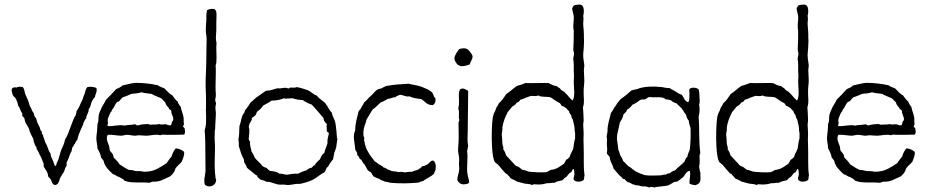

<svg xmlns="http://www.w3.org/2000/svg" viewBox="-20 -823 4128 853"><path d="M226 -1C245 -4 242 -30 253 -42C256 -49 262 -55 265 -62C269 -71 269 -80 276 -86V-102C286 -116 288 -137 298 -151C298 -157 301 -159 300 -167C307 -169 306 -181 313 -184C315 -192 319 -197 324 -203C327 -222 335 -236 341 -252C344 -254 343 -260 346 -263C348 -266 350 -269 350 -275C355 -283 356 -292 363 -297C363 -315 375 -320 374 -338C381 -345 382 -354 385 -364C389 -377 395 -384 402 -392C403 -406 412 -412 409 -430C408 -432 406 -434 404 -434C394 -437 378 -439 368 -436C362 -429 359 -419 357 -409C353 -401 350 -391 347 -381C337 -365 333 -344 320 -330C321 -323 317 -320 317 -313C297 -280 289 -234 268 -201C267 -186 257 -170 253 -159C247 -144 244 -129 239 -113L232 -99C230 -94 232 -86 224 -86C218 -99 214 -115 207 -127C206 -131 205 -134 205 -140C197 -150 193 -164 188 -178C180 -188 178 -204 172 -217C173 -223 167 -227 166 -230C165 -232 167 -235 166 -237C165 -241 161 -242 160 -245C158 -249 158 -253 157 -256C150 -269 144 -281 141 -296C138 -300 135 -304 133 -308C131 -312 131 -317 130 -321C129 -322 127 -323 127 -324C126 -326 125 -328 123 -330C120 -339 117 -346 112 -353C108 -372 100 -388 92 -405C89 -416 88 -429 81 -436C73 -438 60 -439 54 -434C44 -437 37 -434 32 -428C31 -416 35 -409 37 -400C41 -393 50 -389 52 -381C55 -372 60 -365 60 -354C69 -346 70 -330 78 -321C79 -317 80 -314 79 -308C82 -304 87 -301 89 -296C90 -277 101 -267 108 -253C112 -235 120 -221 128 -206C129 -202 130 -197 130 -192C134 -189 133 -179 138 -176C137 -172 140 -171 142 -170C142 -165 142 -161 144 -159C151 -151 154 -138 160 -129C166 -119 169 -106 174 -96V-83C182 -69 193 -59 194 -39C199 -34 204 -29 207 -23C211 -13 213 -2 226 -1Z M798 -225C801 -229 803 -234 802 -243C799 -244 803 -253 799 -254C798 -258 793 -257 793 -263C800 -269 796 -277 796 -285V-298C794 -316 785 -333 783 -348C778 -355 772 -362 769 -372C760 -379 753 -389 746 -399C731 -407 722 -419 711 -430C701 -435 689 -437 682 -444C650 -451 617 -455 582 -455C561 -453 542 -447 523 -443C517 -435 506 -432 496 -427C481 -411 467 -395 451 -380C446 -368 439 -359 433 -348C429 -337 422 -326 419 -313C417 -305 418 -290 416 -280C416 -278 413 -275 413 -272L411 -239C410 -229 408 -219 408 -209C408 -194 413 -178 413 -164C419 -151 427 -140 429 -123C433 -118 437 -114 440 -109C446 -81 464 -67 481 -50C492 -47 499 -39 511 -36C515 -33 520 -31 525 -28C530 -26 531 -19 537 -19C564 -8 609 -15 641 -11C648 -11 652 -15 659 -16C690 -14 707 -27 728 -36C738 -37 758 -61 758 -71C764 -85 778 -92 787 -104C792 -117 800 -133 798 -148C789 -157 777 -162 761 -164C752 -154 746 -142 742 -127C734 -119 727 -108 720 -98C712 -94 706 -88 700 -85C688 -78 676 -71 662 -66C650 -62 635 -60 619 -60C609 -63 597 -63 583 -63C574 -66 565 -68 553 -68C538 -75 524 -84 511 -93C504 -104 495 -114 485 -123C484 -129 483 -134 481 -138C477 -145 469 -150 467 -157C468 -183 445 -201 459 -224C479 -226 499 -220 520 -220C528 -221 537 -224 545 -224C557 -224 569 -220 580 -220C585 -220 590 -222 596 -222C608 -222 620 -220 632 -220C652 -221 673 -228 692 -222C700 -227 709 -224 719 -224C745 -224 772 -224 798 -225ZM744 -282C743 -276 742 -269 738 -266C728 -265 723 -270 716 -271C704 -271 696 -268 687 -272C675 -268 665 -271 649 -269C643 -268 642 -272 637 -272C622 -271 606 -271 594 -266C586 -265 585 -270 578 -271C565 -267 546 -269 533 -265C508 -271 480 -260 459 -263C455 -267 460 -272 460 -277C458 -282 458 -288 459 -295C464 -306 467 -321 476 -329C476 -336 482 -339 485 -345C488 -349 489 -354 492 -358C494 -361 497 -367 501 -370C503 -372 505 -370 507 -372C513 -375 519 -387 526 -391C540 -395 552 -401 564 -406C581 -407 595 -409 608 -413C621 -409 638 -408 653 -406C666 -398 682 -393 697 -386C702 -380 708 -374 714 -369C716 -358 723 -351 730 -343C731 -342 730 -340 731 -339C733 -337 739 -335 741 -331C739 -312 760 -296 744 -282Z M900 -778C899 -772 897 -766 897 -760C896 -752 897 -744 897 -741C896 -718 893 -695 895 -677C896 -669 898 -660 898 -651C898 -632 897 -613 897 -593C897 -562 896 -529 895 -500C893 -472 893 -436 895 -402C896 -381 895 -360 895 -338C894 -335 894 -332 895 -330C896 -315 896 -288 895 -270C894 -261 891 -252 889 -243C889 -236 891 -228 891 -221C893 -173 892 -116 893 -59C890 -51 891 -38 888 -30C888 -19 886 -5 893 0C911 13 942 1 940 -26C940 -28 938 -28 938 -30C929 -90 938 -147 934 -196C933 -205 933 -213 934 -223C934 -232 933 -242 936 -251C936 -275 939 -299 939 -322C939 -329 937 -336 937 -342C937 -350 938 -356 940 -363C939 -369 936 -374 936 -380C938 -387 939 -395 939 -404C935 -445 941 -489 938 -533C940 -537 940 -541 941 -544C944 -572 939 -606 942 -633C937 -650 940 -668 941 -688V-721C941 -739 943 -759 941 -770C940 -775 937 -778 934 -782C922 -786 908 -782 900 -778Z M1477 -209C1476 -231 1474 -251 1471 -271C1469 -291 1457 -303 1454 -323C1445 -331 1439 -342 1433 -354C1429 -354 1430 -358 1429 -360C1417 -375 1398 -383 1388 -398C1372 -403 1363 -415 1348 -422C1332 -427 1317 -433 1299 -436C1291 -433 1283 -433 1272 -434C1266 -435 1267 -429 1260 -430C1245 -438 1228 -427 1213 -431C1196 -427 1183 -420 1162 -420L1126 -395C1113 -387 1104 -376 1093 -367C1087 -358 1081 -348 1075 -341C1071 -336 1066 -331 1066 -323C1052 -310 1052 -283 1044 -264C1042 -245 1044 -221 1039 -204C1041 -196 1041 -185 1041 -174C1047 -154 1053 -133 1063 -116C1065 -112 1063 -104 1066 -100C1070 -93 1075 -87 1077 -78C1086 -69 1098 -62 1107 -53C1112 -49 1117 -45 1123 -42C1123 -33 1132 -32 1135 -26C1146 -23 1156 -20 1165 -15C1184 -17 1200 -5 1219 -3C1226 -2 1234 -3 1241 -3C1248 -2 1255 -1 1261 -1C1279 -2 1295 -8 1313 -6C1335 -11 1356 -17 1373 -26C1390 -36 1404 -49 1422 -58L1430 -74C1431 -81 1439 -80 1440 -88C1446 -98 1453 -107 1460 -116L1465 -144C1468 -153 1472 -161 1474 -171L1479 -207C1479 -208 1479 -209 1477 -209ZM1432 -241C1432 -236 1438 -237 1440 -233C1441 -233 1441 -232 1441 -231C1439 -216 1433 -205 1435 -187C1431 -172 1424 -160 1421 -144C1412 -138 1406 -128 1402 -116C1393 -108 1384 -100 1378 -89C1372 -87 1369 -83 1365 -78C1356 -77 1349 -73 1343 -67C1329 -63 1316 -58 1304 -51C1285 -53 1272 -49 1257 -47C1243 -46 1236 -53 1222 -51C1212 -60 1196 -62 1179 -64C1174 -67 1169 -71 1165 -77C1157 -78 1153 -82 1146 -85C1137 -99 1122 -109 1112 -122C1108 -133 1103 -142 1097 -151C1096 -165 1089 -174 1091 -192C1090 -198 1085 -199 1085 -206C1086 -223 1091 -244 1085 -260C1087 -264 1087 -268 1088 -272C1091 -281 1100 -286 1099 -299C1105 -303 1111 -307 1116 -312C1117 -317 1121 -320 1121 -326C1132 -333 1142 -343 1149 -354C1163 -361 1175 -368 1187 -376C1208 -376 1225 -380 1241 -386C1254 -383 1266 -387 1282 -386C1294 -381 1310 -379 1326 -378C1334 -371 1359 -359 1364 -359C1383 -340 1399 -319 1417 -299C1418 -286 1424 -279 1432 -272C1430 -260 1432 -254 1432 -241Z M1903 -356C1913 -362 1917 -373 1914 -388C1914 -389 1910 -390 1909 -392L1906 -400C1903 -406 1901 -412 1898 -414C1886 -425 1868 -431 1852 -438C1835 -444 1814 -446 1796 -451C1761 -449 1726 -447 1696 -441C1688 -438 1681 -434 1674 -430C1648 -428 1642 -407 1625 -395C1615 -387 1608 -375 1597 -367C1595 -359 1589 -354 1586 -347C1584 -338 1576 -335 1573 -328C1567 -301 1558 -276 1558 -243C1545 -217 1557 -189 1558 -159C1561 -151 1569 -147 1567 -134C1573 -131 1575 -124 1578 -118C1584 -114 1589 -110 1591 -102C1601 -93 1606 -80 1613 -68C1617 -63 1623 -60 1629 -57C1631 -49 1637 -44 1641 -38C1650 -35 1657 -30 1666 -28C1671 -21 1684 -21 1690 -16C1700 -15 1707 -13 1715 -11C1757 -7 1800 -8 1841 -12C1846 -16 1853 -17 1860 -19C1875 -31 1896 -38 1909 -52C1908 -57 1914 -62 1915 -69C1918 -85 1915 -106 1903 -110C1889 -108 1886 -94 1874 -90C1869 -88 1865 -85 1857 -85C1851 -79 1844 -73 1837 -69C1828 -66 1819 -64 1811 -60C1799 -60 1788 -59 1778 -57C1770 -59 1759 -61 1750 -58C1742 -62 1730 -61 1720 -63C1714 -67 1706 -68 1699 -72C1695 -77 1687 -78 1682 -80L1681 -83C1677 -85 1671 -88 1670 -90C1667 -92 1663 -91 1662 -94C1656 -99 1651 -103 1644 -107C1637 -119 1626 -128 1619 -142C1610 -156 1601 -175 1599 -195C1598 -198 1597 -199 1597 -202C1597 -202 1599 -205 1599 -208L1595 -220C1593 -238 1596 -251 1600 -265C1603 -274 1607 -282 1608 -291C1618 -306 1626 -323 1636 -337C1650 -346 1660 -359 1673 -369C1685 -372 1693 -379 1703 -384C1716 -384 1722 -391 1736 -391C1742 -396 1750 -400 1759 -402C1774 -400 1783 -392 1799 -395C1813 -388 1831 -385 1851 -383C1868 -374 1876 -355 1903 -356Z M2012 -22C2017 -13 2024 -6 2036 -4C2049 -4 2067 -5 2064 -19C2062 -28 2058 -41 2056 -55C2053 -86 2060 -125 2055 -153C2058 -158 2057 -167 2060 -173C2055 -197 2058 -220 2058 -244L2060 -419C2051 -425 2038 -434 2025 -427C2014 -413 2021 -381 2019 -358L2016 -340C2023 -325 2015 -305 2021 -290C2019 -286 2018 -282 2017 -277C2017 -247 2019 -213 2017 -186C2016 -174 2015 -164 2015 -153C2016 -140 2020 -127 2020 -115C2020 -108 2019 -100 2019 -93C2019 -85 2021 -77 2020 -69C2019 -53 2011 -38 2012 -22ZM2067 -537C2070 -551 2084 -565 2078 -578C2072 -589 2062 -603 2051 -607C2043 -610 2028 -608 2021 -605C2015 -600 2011 -592 2007 -586C2004 -578 1998 -573 1999 -561C2001 -550 2007 -544 2012 -536C2019 -535 2021 -530 2028 -529C2043 -529 2055 -532 2067 -537Z M2571 -22C2577 -25 2574 -37 2577 -44C2571 -83 2575 -135 2573 -175C2572 -194 2572 -212 2573 -231C2573 -244 2571 -257 2571 -269C2571 -276 2573 -281 2573 -288C2573 -307 2571 -327 2570 -347C2578 -368 2572 -393 2573 -419C2573 -435 2576 -451 2576 -466C2576 -481 2574 -497 2574 -512C2574 -519 2576 -525 2576 -531C2575 -547 2571 -561 2571 -577C2571 -592 2574 -607 2574 -622C2575 -635 2575 -649 2574 -660V-671C2574 -688 2571 -704 2571 -720C2571 -731 2574 -741 2571 -752C2575 -766 2576 -790 2566 -799C2561 -803 2555 -803 2547 -802C2540 -802 2531 -801 2527 -796C2527 -792 2524 -790 2522 -788C2522 -775 2528 -763 2529 -750C2530 -736 2527 -722 2527 -708C2527 -700 2528 -693 2529 -685C2529 -656 2529 -631 2527 -604C2527 -595 2531 -590 2530 -581C2530 -574 2526 -569 2527 -559C2530 -543 2529 -526 2529 -511C2529 -502 2530 -494 2530 -485C2530 -476 2529 -467 2529 -458C2529 -431 2536 -398 2525 -378C2522 -375 2518 -382 2516 -384C2512 -386 2510 -391 2506 -394C2501 -402 2493 -407 2488 -414C2482 -419 2474 -421 2470 -427C2467 -434 2457 -434 2454 -441C2438 -441 2429 -449 2417 -454C2385 -455 2348 -453 2313 -454C2302 -448 2289 -445 2276 -441C2260 -430 2246 -416 2229 -405C2219 -390 2210 -375 2196 -364C2193 -354 2186 -349 2183 -339C2181 -329 2174 -322 2172 -312C2163 -295 2158 -110 2183 -99C2197 -90 2205 -75 2216 -64C2222 -59 2225 -51 2234 -49C2235 -44 2240 -43 2242 -39C2246 -38 2246 -31 2250 -30C2260 -26 2269 -21 2278 -16C2289 -14 2298 -10 2308 -8C2319 -5 2334 -7 2343 -1C2348 -2 2351 -6 2358 -4C2375 -2 2395 -4 2409 -9C2422 -8 2430 -12 2443 -11C2453 -17 2465 -19 2478 -22C2483 -25 2486 -31 2491 -34C2503 -39 2504 -54 2518 -58C2522 -62 2521 -72 2529 -72C2531 -65 2532 -56 2532 -47C2531 -38 2526 -31 2529 -25C2535 -13 2560 -14 2571 -22ZM2525 -291C2528 -275 2534 -261 2533 -241C2537 -233 2534 -218 2535 -208C2531 -195 2529 -179 2527 -164C2523 -150 2514 -141 2511 -126C2507 -121 2502 -116 2495 -113C2493 -107 2489 -102 2486 -96C2468 -84 2453 -70 2426 -68C2420 -64 2414 -61 2407 -58C2377 -56 2360 -58 2332 -60C2321 -62 2312 -68 2300 -69C2291 -76 2284 -84 2272 -86C2258 -102 2243 -116 2229 -132C2226 -142 2222 -152 2216 -159C2218 -170 2213 -176 2212 -184C2212 -200 2210 -214 2209 -228C2211 -237 2213 -246 2212 -258C2216 -282 2224 -303 2234 -321C2234 -325 2237 -327 2239 -329C2242 -333 2245 -337 2250 -342C2252 -344 2252 -346 2254 -348C2261 -354 2272 -357 2275 -367C2284 -368 2288 -374 2292 -380C2300 -382 2309 -385 2316 -389C2324 -391 2331 -395 2339 -397C2352 -397 2361 -394 2371 -399C2386 -390 2405 -395 2425 -391C2439 -383 2451 -372 2467 -365C2470 -362 2473 -358 2475 -353C2484 -352 2488 -346 2495 -343C2499 -338 2503 -333 2508 -329C2509 -321 2514 -316 2518 -310C2518 -302 2522 -297 2525 -291Z M3043 -8C3050 -2 3061 -2 3070 0C3077 -4 3086 -6 3089 -14C3095 -26 3090 -44 3092 -55C3088 -62 3088 -74 3086 -83C3090 -98 3088 -112 3088 -129C3087 -137 3092 -139 3091 -146C3084 -199 3088 -251 3084 -306C3089 -321 3089 -344 3086 -359C3088 -363 3088 -370 3089 -375C3086 -391 3089 -414 3083 -427C3074 -434 3051 -437 3043 -427C3041 -420 3044 -410 3043 -400C3043 -389 3043 -374 3037 -369C3022 -373 3018 -390 3009 -402C2998 -405 2990 -411 2982 -416C2974 -422 2963 -425 2955 -432C2942 -431 2932 -434 2922 -436C2884 -440 2840 -440 2810 -427C2801 -426 2793 -423 2785 -421C2770 -408 2756 -395 2739 -384C2731 -375 2722 -366 2716 -354C2707 -345 2703 -331 2694 -321C2689 -294 2678 -271 2679 -238C2677 -232 2677 -224 2675 -217C2678 -207 2676 -195 2676 -183C2677 -169 2679 -156 2676 -143C2678 -134 2687 -132 2689 -123C2691 -103 2702 -92 2706 -74C2712 -66 2719 -59 2725 -52C2730 -43 2741 -39 2746 -30C2749 -27 2757 -28 2758 -23C2762 -21 2764 -17 2768 -14C2776 -14 2779 -9 2785 -8C2788 -2 2799 -5 2802 0C2815 -1 2823 3 2832 5C2845 4 2855 6 2864 10C2872 5 2879 8 2887 10C2906 4 2932 6 2950 0C2959 -4 2966 -9 2974 -14C2979 -16 2985 -15 2990 -17C2999 -23 3006 -30 3015 -36C3024 -46 3028 -62 3045 -64C3049 -48 3042 -22 3043 -8ZM3048 -254C3049 -219 3048 -193 3045 -162C3043 -149 3035 -141 3034 -127C3028 -122 3024 -114 3021 -105C3008 -91 2992 -80 2979 -66C2969 -64 2962 -59 2955 -53C2947 -53 2942 -51 2938 -47C2929 -48 2923 -46 2916 -44C2890 -44 2868 -41 2845 -45C2824 -51 2806 -59 2791 -71L2780 -80C2778 -82 2776 -82 2774 -83C2766 -89 2758 -100 2749 -107C2745 -117 2741 -126 2735 -134C2733 -143 2731 -151 2727 -157C2726 -172 2724 -183 2722 -197C2717 -223 2730 -250 2733 -277C2740 -289 2747 -299 2750 -315C2756 -321 2764 -326 2766 -336C2776 -341 2783 -349 2790 -358C2804 -363 2814 -372 2826 -380C2831 -380 2836 -382 2843 -381C2852 -383 2856 -390 2865 -392C2889 -388 2926 -397 2938 -381C2947 -382 2952 -380 2958 -378C2965 -377 2965 -371 2971 -370C2974 -367 2980 -366 2985 -364L3010 -340C3011 -334 3018 -333 3018 -326C3021 -321 3025 -318 3028 -313C3030 -303 3034 -293 3040 -287C3041 -273 3045 -264 3048 -254Z M3568 -22C3574 -25 3571 -37 3574 -44C3568 -83 3572 -135 3570 -175C3569 -194 3569 -212 3570 -231C3570 -244 3568 -257 3568 -269C3568 -276 3570 -281 3570 -288C3570 -307 3568 -327 3567 -347C3575 -368 3569 -393 3570 -419C3570 -435 3573 -451 3573 -466C3573 -481 3571 -497 3571 -512C3571 -519 3573 -525 3573 -531C3572 -547 3568 -561 3568 -577C3568 -592 3571 -607 3571 -622C3572 -635 3572 -649 3571 -660V-671C3571 -688 3568 -704 3568 -720C3568 -731 3571 -741 3568 -752C3572 -766 3573 -790 3563 -799C3558 -803 3552 -803 3544 -802C3537 -802 3528 -801 3524 -796C3524 -792 3521 -790 3519 -788C3519 -775 3525 -763 3526 -750C3527 -736 3524 -722 3524 -708C3524 -700 3525 -693 3526 -685C3526 -656 3526 -631 3524 -604C3524 -595 3528 -590 3527 -581C3527 -574 3523 -569 3524 -559C3527 -543 3526 -526 3526 -511C3526 -502 3527 -494 3527 -485C3527 -476 3526 -467 3526 -458C3526 -431 3533 -398 3522 -378C3519 -375 3515 -382 3513 -384C3509 -386 3507 -391 3503 -394C3498 -402 3490 -407 3485 -414C3479 -419 3471 -421 3467 -427C3464 -434 3454 -434 3451 -441C3435 -441 3426 -449 3414 -454C3382 -455 3345 -453 3310 -454C3299 -448 3286 -445 3273 -441C3257 -430 3243 -416 3226 -405C3216 -390 3207 -375 3193 -364C3190 -354 3183 -349 3180 -339C3178 -329 3171 -322 3169 -312C3160 -295 3155 -110 3180 -99C3194 -90 3202 -75 3213 -64C3219 -59 3222 -51 3231 -49C3232 -44 3237 -43 3239 -39C3243 -38 3243 -31 3247 -30C3257 -26 3266 -21 3275 -16C3286 -14 3295 -10 3305 -8C3316 -5 3331 -7 3340 -1C3345 -2 3348 -6 3355 -4C3372 -2 3392 -4 3406 -9C3419 -8 3427 -12 3440 -11C3450 -17 3462 -19 3475 -22C3480 -25 3483 -31 3488 -34C3500 -39 3501 -54 3515 -58C3519 -62 3518 -72 3526 -72C3528 -65 3529 -56 3529 -47C3528 -38 3523 -31 3526 -25C3532 -13 3557 -14 3568 -22ZM3522 -291C3525 -275 3531 -261 3530 -241C3534 -233 3531 -218 3532 -208C3528 -195 3526 -179 3524 -164C3520 -150 3511 -141 3508 -126C3504 -121 3499 -116 3492 -113C3490 -107 3486 -102 3483 -96C3465 -84 3450 -70 3423 -68C3417 -64 3411 -61 3404 -58C3374 -56 3357 -58 3329 -60C3318 -62 3309 -68 3297 -69C3288 -76 3281 -84 3269 -86C3255 -102 3240 -116 3226 -132C3223 -142 3219 -152 3213 -159C3215 -170 3210 -176 3209 -184C3209 -200 3207 -214 3206 -228C3208 -237 3210 -246 3209 -258C3213 -282 3221 -303 3231 -321C3231 -325 3234 -327 3236 -329C3239 -333 3242 -337 3247 -342C3249 -344 3249 -346 3251 -348C3258 -354 3269 -357 3272 -367C3281 -368 3285 -374 3289 -380C3297 -382 3306 -385 3313 -389C3321 -391 3328 -395 3336 -397C3349 -397 3358 -394 3368 -399C3383 -390 3402 -395 3422 -391C3436 -383 3448 -372 3464 -365C3467 -362 3470 -358 3472 -353C3481 -352 3485 -346 3492 -343C3496 -338 3500 -333 3505 -329C3506 -321 3511 -316 3515 -310C3515 -302 3519 -297 3522 -291Z M4044 -225C4047 -229 4049 -234 4048 -243C4045 -244 4049 -253 4045 -254C4044 -258 4039 -257 4039 -263C4046 -269 4042 -277 4042 -285V-298C4040 -316 4031 -333 4029 -348C4024 -355 4018 -362 4015 -372C4006 -379 3999 -389 3992 -399C3977 -407 3968 -419 3957 -430C3947 -435 3935 -437 3928 -444C3896 -451 3863 -455 3828 -455C3807 -453 3788 -447 3769 -443C3763 -435 3752 -432 3742 -427C3727 -411 3713 -395 3697 -380C3692 -368 3685 -359 3679 -348C3675 -337 3668 -326 3665 -313C3663 -305 3664 -290 3662 -280C3662 -278 3659 -275 3659 -272L3657 -239C3656 -229 3654 -219 3654 -209C3654 -194 3659 -178 3659 -164C3665 -151 3673 -140 3675 -123C3679 -118 3683 -114 3686 -109C3692 -81 3710 -67 3727 -50C3738 -47 3745 -39 3757 -36C3761 -33 3766 -31 3771 -28C3776 -26 3777 -19 3783 -19C3810 -8 3855 -15 3887 -11C3894 -11 3898 -15 3905 -16C3936 -14 3953 -27 3974 -36C3984 -37 4004 -61 4004 -71C4010 -85 4024 -92 4033 -104C4038 -117 4046 -133 4044 -148C4035 -157 4023 -162 4007 -164C3998 -154 3992 -142 3988 -127C3980 -119 3973 -108 3966 -98C3958 -94 3952 -88 3946 -85C3934 -78 3922 -71 3908 -66C3896 -62 3881 -60 3865 -60C3855 -63 3843 -63 3829 -63C3820 -66 3811 -68 3799 -68C3784 -75 3770 -84 3757 -93C3750 -104 3741 -114 3731 -123C3730 -129 3729 -134 3727 -138C3723 -145 3715 -150 3713 -157C3714 -183 3691 -201 3705 -224C3725 -226 3745 -220 3766 -220C3774 -221 3783 -224 3791 -224C3803 -224 3815 -220 3826 -220C3831 -220 3836 -222 3842 -222C3854 -222 3866 -220 3878 -220C3898 -221 3919 -228 3938 -222C3946 -227 3955 -224 3965 -224C3991 -224 4018 -224 4044 -225ZM3990 -282C3989 -276 3988 -269 3984 -266C3974 -265 3969 -270 3962 -271C3950 -271 3942 -268 3933 -272C3921 -268 3911 -271 3895 -269C3889 -268 3888 -272 3883 -272C3868 -271 3852 -271 3840 -266C3832 -265 3831 -270 3824 -271C3811 -267 3792 -269 3779 -265C3754 -271 3726 -260 3705 -263C3701 -267 3706 -272 3706 -277C3704 -282 3704 -288 3705 -295C3710 -306 3713 -321 3722 -329C3722 -336 3728 -339 3731 -345C3734 -349 3735 -354 3738 -358C3740 -361 3743 -367 3747 -370C3749 -372 3751 -370 3753 -372C3759 -375 3765 -387 3772 -391C3786 -395 3798 -401 3810 -406C3827 -407 3841 -409 3854 -413C3867 -409 3884 -408 3899 -406C3912 -398 3928 -393 3943 -386C3948 -380 3954 -374 3960 -369C3962 -358 3969 -351 3976 -343C3977 -342 3976 -340 3977 -339C3979 -337 3985 -335 3987 -331C3985 -312 4006 -296 3990 -282Z"/></svg>

Font: FuturaRener
Style: Light
Weight: 300
Designer: BSozoo
Foundry: BSozoo
Version: Version 1.0